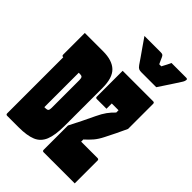

<svg xmlns="http://www.w3.org/2000/svg" viewBox="-280 -1066 1184 1184"><g transform="rotate(45 312.0 -473.5)"><path d="M536 -775H405Q392 -775 383.5 -779Q375 -783 365 -797Q357 -810 339 -835Q321 -860 300.5 -890Q280 -920 261 -947H403Q416 -947 421 -943Q426 -939 430 -930Q433 -922 437.5 -913Q442 -904 449 -888H467Q478 -908 485 -922Q492 -936 497 -947H625Q636 -947 636 -939Q636 -935 634 -928.5Q632 -922 627 -914Q617 -898 599 -870.5Q581 -843 563.5 -816.5Q546 -790 536 -775ZM147 -700Q227 -700 266 -662.5Q305 -625 305 -537V-207Q305 -125 286.5 -80Q268 -35 225.5 -17.5Q183 0 111 0H11Q0 0 0 -11V-500H-1Q-12 -500 -12 -511V-700ZM600 0H329Q318 0 318 -11V-223Q338 -262 358.5 -303Q379 -344 398 -385Q415 -421 432 -444.5Q449 -468 472 -490V-510H413V-509V-464H329Q318 -464 318 -474V-700H584Q595 -700 595 -689V-470Q578 -433 562 -400Q546 -367 528 -332Q511 -298 491.5 -275Q472 -252 446 -229V-210H589Q600 -210 600 -199ZM135 -200H144Q159 -200 164.5 -205.5Q170 -211 170 -228V-471Q170 -489 164 -495Q159 -500 144 -500H135Z"/></g></svg>

Font: Recursive Mn Lnr St XBk
Style: Regular
Weight: 1000
Monospace: yes
Version: Version 1.079;hotconv 1.0.112;makeotfexe 2.5.65598; ttfautoh